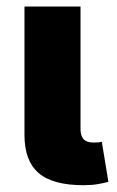

<svg xmlns="http://www.w3.org/2000/svg" viewBox="-20 -559 355 582"><path d="M233.4 2.4Q140.1 2.4 97.2 -34.4Q54.2 -71.3 54.2 -149.9V-539.1H224.1V-168.5Q224.1 -147 233.4 -137Q242.7 -127 262.7 -127Q272.5 -127 278.3 -127.4Q284.2 -127.9 288.6 -129.4L308.6 -7.8Q296.9 -4.4 277.3 -1Q257.8 2.4 233.4 2.4Z"/></svg>

Font: Inter 18pt ExtraBold
Style: Regular
Weight: 800
Designer: Rasmus Andersson
Foundry: rsms
Version: Version 4.001;git-66647c0bb